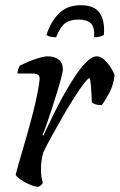

<svg xmlns="http://www.w3.org/2000/svg" viewBox="-20 -716 459 736"><path d="M127 0Q114 0 94 -8.5Q74 -17 58.5 -28Q43 -39 40 -46Q43 -59 52 -90.5Q61 -122 74 -166Q87 -210 100 -259Q109 -292 116.5 -325.5Q124 -359 128 -383.5Q132 -408 132 -414Q132 -425 126 -429.5Q120 -434 103 -434H47Q47 -442 50 -451Q53 -460 55 -464Q69 -471 89 -479.5Q109 -488 129.5 -494Q150 -500 163 -500Q189 -500 205 -487.5Q221 -475 221 -449Q221 -442 214.5 -417Q208 -392 198 -359.5Q188 -327 177 -293.5Q166 -260 157 -234.5Q148 -209 143 -199L146 -196Q162 -230 182 -271Q202 -312 224.5 -352.5Q247 -393 269.5 -426.5Q292 -460 313 -480Q334 -500 351 -500Q367 -500 382 -485Q397 -470 407.5 -452.5Q418 -435 419 -426Q415 -391 400 -362Q385 -333 370 -313Q355 -313 345.5 -316.5Q336 -320 332 -324Q332 -332 331 -349.5Q330 -367 328.5 -386.5Q327 -406 324 -417Q317 -416 301 -395Q285 -374 264 -341Q243 -308 221 -270Q199 -232 179 -195.5Q159 -159 146 -132Q142 -118 139.5 -101.5Q137 -85 137 -66Q137 -39 144 -15Q143 -12 138.5 -7.5Q134 -3 127 0ZM195 -573Q181 -573 171 -576Q161 -579 158 -582Q175 -634 206.5 -665Q238 -696 290 -696Q343 -696 363 -665Q383 -634 378 -582Q374 -579 363.5 -576Q353 -573 341 -573Q343 -613 328 -627Q313 -641 281 -641Q248 -641 229.5 -627Q211 -613 195 -573Z"/></svg>

Font: Texturina 72pt 72pt Medium
Style: Italic
Weight: 500
Italic angle: -11°
Designer: Guillermo Torres Carreño
Foundry: Omnibus-Type
Version: Version 1.002; ttfautohint (v1.8.3)